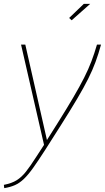

<svg xmlns="http://www.w3.org/2000/svg" viewBox="-57 -750 543 994"><path d="M-37 207Q4 199 29.5 183Q55 167 77.5 138.5Q100 110 130 63L171 0L52 -519H74L186 -25L244 -117Q291 -192 323.5 -247.5Q356 -303 378.5 -347.5Q401 -392 416.5 -433Q432 -474 445 -519H466Q453 -471 437.5 -429Q422 -387 399.5 -342Q377 -297 343 -239.5Q309 -182 259 -103L177 26Q141 82 115 118.5Q89 155 66.5 176.5Q44 198 20 208.5Q-4 219 -35 224ZM314 -645 301 -657 377 -730H410Z"/></svg>

Font: Raleway Thin
Style: Italic
Weight: 100
Italic angle: -12°
Designer: Matt McInerney, Pablo Impallari, Rodrigo Fuenzalida
Foundry: Matt McInerney, Pablo Impallari, Rodrigo Fuenzalida
Version: Version 4.026